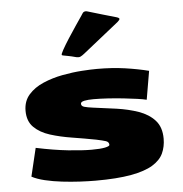

<svg xmlns="http://www.w3.org/2000/svg" viewBox="-56 -844 875 917"><g transform="rotate(-5 382.0 -386.0)"><path d="M365.2 19Q332.5 19 290.5 16.8Q248.5 14.6 205.1 9.5Q161.6 4.4 123.8 -4.6Q85.9 -13.7 61.5 -26.9L93.8 -162.1Q179.7 -144 246.6 -137Q313.5 -129.9 359.4 -129.9Q401.4 -129.9 423.6 -134.5Q445.8 -139.2 445.8 -145.5Q445.8 -159.7 430.9 -164.6Q416 -169.4 385.7 -175.8Q329.6 -186.5 272.2 -195.6Q214.8 -204.6 167 -219.7Q119.1 -234.9 90.1 -263.7Q61 -292.5 61 -342.3Q61 -388.7 88.4 -419.7Q115.7 -450.7 159.2 -469.2Q202.6 -487.8 251.7 -497.1Q300.8 -506.3 345.2 -509.3Q389.6 -512.2 418 -512.2Q491.2 -512.2 552.2 -503.4Q613.3 -494.6 665.5 -481.4L642.1 -344.7Q627 -348.6 598.1 -352.8Q569.3 -356.9 533 -360.8Q496.6 -364.7 459 -367.2Q421.4 -369.6 389.2 -369.6Q362.3 -369.6 345 -366Q327.6 -362.3 327.6 -353Q327.6 -341.3 342.3 -337.2Q356.9 -333 383.3 -329.6Q438.5 -322.8 495.1 -314.7Q551.8 -306.6 599.9 -289.8Q647.9 -272.9 677.2 -240.5Q706.5 -208 706.5 -152.8Q706.5 -114.3 691.9 -82.5Q677.2 -50.8 639.9 -28.1Q602.5 -5.4 535.9 6.8Q469.2 19 365.2 19ZM319.3 -578.1Q303.7 -582.5 288.3 -585.4Q272.9 -588.4 262.7 -590.3Q260.3 -590.3 256.8 -592.8Q253.9 -595.7 265.9 -617.2Q277.8 -638.7 296.9 -668.5Q315.9 -698.2 335.4 -726.8Q355 -755.4 366.7 -772.9Q369.1 -777.3 371.6 -780.5Q374 -783.7 375.5 -786.1Q384.3 -793.9 397 -789.6Q437.5 -777.8 467.8 -768.6Q498 -759.3 527.3 -751.5Q545.9 -746.6 546.1 -741.2Q546.4 -735.8 534.7 -726.1L364.3 -590.3Q354 -582 345.2 -577.6Q336.4 -573.2 319.3 -578.1Z"/></g></svg>

Font: Seymour One
Style: Regular
Weight: 400
Designer: Vernon Adams
Foundry: Vernon Adams
Version: Version 1.100; ttfautohint (v1.8.4.7-5d5b);gftools[0.9.33]